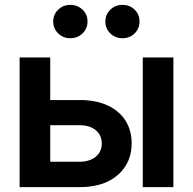

<svg xmlns="http://www.w3.org/2000/svg" viewBox="-20 -764 789 784"><path d="M147.5 -355.5H306.6Q372.1 -355.5 419.4 -333.5Q466.8 -311.5 492.2 -271.7Q517.6 -231.9 517.6 -178.7Q517.6 -125.5 491.9 -85.2Q466.3 -44.9 419.2 -22.5Q372.1 0 306.6 0H60.1V-529.3H185.1V-103.5H304.2Q345.7 -103.5 370.6 -123.8Q395.5 -144 395.5 -178.2Q395.5 -212.4 370.6 -232.7Q345.7 -252.9 304.2 -252.9H147.5ZM563 0V-529.3H688V0ZM480 -607.9Q450.7 -607.9 430.4 -627.7Q410.2 -647.5 410.2 -676.3Q410.2 -704.6 430.4 -724.4Q450.7 -744.1 480 -744.1Q509.8 -744.1 529.8 -724.6Q549.8 -705.1 549.8 -676.3Q549.8 -647.5 529.8 -627.7Q509.8 -607.9 480 -607.9ZM267.1 -607.9Q237.8 -607.9 217.5 -627.7Q197.3 -647.5 197.3 -676.3Q197.3 -704.6 217.5 -724.4Q237.8 -744.1 267.1 -744.1Q296.9 -744.1 317.1 -724.6Q337.4 -705.1 337.4 -676.3Q337.4 -647.5 317.1 -627.7Q296.9 -607.9 267.1 -607.9Z"/></svg>

Font: Inter 24pt SemiBold
Style: Regular
Weight: 600
Designer: Rasmus Andersson
Foundry: rsms
Version: Version 4.001;git-66647c0bb